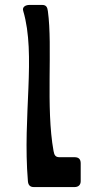

<svg xmlns="http://www.w3.org/2000/svg" viewBox="-20 -758 420 778"><path d="M117 0H282C298 0 307 -9 307 -24V-96C307 -113 299 -121 282 -121H221C205 -121 200 -129 197 -146C165 -322 194 -568 174 -713C172 -729 167 -738 151 -738H99C84 -738 69 -730 74 -714C127 -535 71 -289 93 -25C94 -9 101 0 117 0Z"/></svg>

Font: OpenDyslexic3
Style: Regular
Weight: 400
Designer: Abelardo Gonzalez
Version: Version 3.001;PS 003.001;hotconv 1.0.88;makeotf.lib2.5.64775